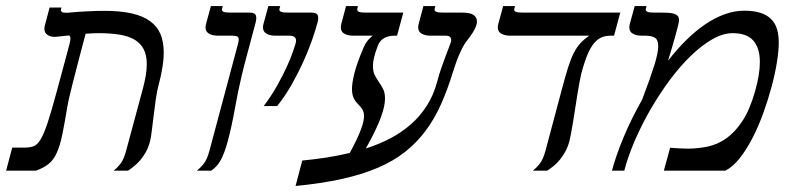

<svg xmlns="http://www.w3.org/2000/svg" viewBox="-67 -560 2577 630"><path d="M425.3 -96.2Q420.4 -77.1 412.1 -62Q403.8 -46.9 393.8 -35.2Q383.8 -23.4 373.3 -14.9Q362.8 -6.3 353 0H305.7Q316.9 -8.3 327.9 -22.2Q338.9 -36.1 346.7 -64.9L401.9 -269.5Q408.2 -293 411.4 -312.7Q414.6 -332.5 414.6 -349.6Q414.6 -378.9 404.5 -398.4Q394.5 -418 374.8 -429.7Q355 -441.4 325.4 -446.3Q295.9 -451.2 256.3 -451.2Q246.6 -451.2 235.8 -450.7Q225.1 -450.2 213.9 -449.2L195.3 -378.9Q189.9 -357.9 183.6 -333.7Q177.2 -309.6 171.4 -286.4Q165.5 -263.2 160.9 -243.4Q156.2 -223.6 154.3 -211.9Q145 -155.3 137.5 -118.7Q129.9 -82 119.4 -58.8Q108.9 -35.6 93 -22.5Q77.1 -9.3 50.8 0H-46.9L-26.9 -75.7H13.2Q30.8 -75.7 43 -80.1Q55.2 -84.5 66.2 -102.5Q77.1 -120.6 89.4 -157.5Q101.6 -194.3 119.1 -259.3L153.8 -388.2Q158.2 -404.3 161.1 -415.5Q164.1 -426.8 164.1 -433.6Q164.1 -439.9 160.2 -443.8L119.6 -439.5Q117.2 -439 112.3 -439Q98.1 -439 88.4 -445.8Q78.6 -452.6 78.6 -465.8Q78.6 -470.2 80.1 -476.1L95.7 -535.2H134.8L133.3 -529.8Q132.8 -528.8 132.8 -526.9Q132.8 -522.9 136.5 -520.5Q140.1 -518.1 150.4 -518.1Q153.3 -518.1 156.7 -518.3Q160.2 -518.6 164.1 -519Q190.4 -521.5 220 -522.9Q249.5 -524.4 275.9 -524.4Q328.6 -524.4 365.7 -515.9Q402.8 -507.3 426 -490.2Q449.2 -473.1 459.7 -447.8Q470.2 -422.4 470.2 -388.2Q470.2 -364.7 465.8 -337.9Q461.4 -311 453.1 -279.8Q447.8 -260.3 444.1 -233.2Q440.4 -206.1 437 -179.2Q433.6 -152.3 430.9 -129.6Q428.2 -106.9 425.3 -96.2Z M680.2 -96.2Q669.9 -58.1 657.7 -35.4Q645.5 -12.7 626 0H578.6Q589.8 -8.3 601.1 -22.2Q612.3 -36.1 620.1 -64.9L706.5 -388.2Q710.4 -403.8 713.4 -414.1Q716.3 -424.3 716.3 -430.2Q716.3 -438 711.2 -440.4Q706.1 -442.9 693.4 -442.9H647.9Q630.4 -442.9 618.9 -449.5Q607.4 -456.1 607.4 -470.2Q607.4 -475.1 608.9 -481L625 -540H664.1L661.6 -531.7Q661.1 -530.8 661.1 -528.3Q661.1 -523.4 667.2 -521Q673.3 -518.6 691.9 -518.6H754.9Q762.2 -518.6 768.1 -515.1Q773.9 -511.7 773.9 -500.5Q773.9 -494.1 772 -486.8L743.2 -378.9Q732.9 -340.8 726.1 -312Q719.2 -283.2 714.6 -260.3Q710 -237.3 706.5 -218.3Q703.1 -199.2 699.5 -180.7Q695.8 -162.1 691.4 -141.8Q687 -121.6 680.2 -96.2Z M798.3 -211.9Q823.7 -245.6 842.8 -279.8Q861.8 -314 874.8 -342.5Q887.7 -371.1 894.3 -390.9Q900.9 -410.6 902.3 -415Q904.3 -421.4 904.3 -427.2Q904.3 -442.9 881.8 -442.9H836.4Q818.8 -442.9 807.4 -449.5Q795.9 -456.1 795.9 -470.2Q795.9 -475.1 797.4 -481L813.5 -540H852.5L850.1 -531.7Q849.6 -530.3 849.6 -528.3Q849.6 -523.4 856 -521Q862.3 -518.6 880.4 -518.6H958Q965.3 -518.6 971.2 -515.1Q977.1 -511.7 977.1 -500.5Q977.1 -494.1 975.1 -486.8Q968.3 -460.9 956.3 -426.8Q944.3 -392.6 927.5 -355.7Q910.6 -318.8 889.4 -281.5Q868.2 -244.1 842.3 -211.9Z M1125.5 -402.8Q1132.8 -419.9 1141.6 -429.4Q1150.4 -439 1156.2 -442.9H1091.8Q1074.2 -442.9 1062.7 -449.5Q1051.3 -456.1 1051.3 -470.2Q1051.3 -475.1 1052.7 -481L1068.4 -540H1107.4L1105.5 -531.7Q1105 -530.3 1105 -528.3Q1105 -523.4 1111.3 -521Q1117.7 -518.6 1135.7 -518.6H1256.3L1235.8 -442.9H1226.6Q1208 -442.9 1193.6 -435.1Q1179.2 -427.2 1172.4 -409.2Q1164.1 -387.2 1160.4 -371.6Q1156.7 -356 1156.7 -343.8Q1156.7 -325.2 1162.8 -313.2Q1168.9 -301.3 1176.5 -290.5Q1184.1 -279.8 1190.2 -267.6Q1196.3 -255.4 1196.3 -236.3Q1196.3 -224.6 1193.1 -209.5Q1189.9 -194.3 1182.6 -174.6Q1175.3 -154.8 1163.3 -129.6Q1151.4 -104.5 1133.3 -72.8Q1176.3 -86.4 1213.6 -106Q1251 -125.5 1281.2 -152.1Q1311.5 -178.7 1333.5 -213.1Q1355.5 -247.6 1367.2 -291Q1373.5 -315.4 1381.6 -338.4Q1389.6 -361.3 1396.7 -379.9Q1403.8 -398.4 1408.7 -411.1Q1413.6 -423.8 1413.6 -427.7Q1413.6 -442.9 1396 -442.9H1345.7Q1328.1 -442.9 1316.7 -449.5Q1305.2 -456.1 1305.2 -470.2Q1305.2 -475.1 1306.6 -481L1322.3 -540H1361.3L1359.4 -531.7Q1358.9 -530.3 1358.9 -528.3Q1358.9 -523.4 1365.2 -521Q1371.6 -518.6 1389.6 -518.6H1449.2Q1476.6 -518.6 1487.3 -510.5Q1498 -502.4 1498 -490.2Q1498 -481 1493.7 -470.9Q1489.3 -460.9 1483.2 -451.4Q1477.1 -441.9 1470.9 -434.1Q1464.8 -426.3 1461.4 -421.4Q1455.1 -412.6 1449.2 -401.1Q1443.4 -389.6 1438 -376.7Q1432.6 -363.8 1428 -350.1Q1423.3 -336.4 1419.4 -324.2Q1401.4 -265.6 1379.9 -217.5Q1358.4 -169.4 1329.3 -130.6Q1300.3 -91.8 1262 -61.5Q1223.6 -31.2 1172.1 -9.3Q1120.6 12.7 1054.2 27.3Q987.8 42 902.8 50.3L924.8 -33.2Q965.8 -37.1 1004.9 -43.2Q1043.9 -49.3 1080.6 -58.1Q1093.8 -82.5 1102.8 -101.3Q1111.8 -120.1 1117.2 -134.8Q1122.6 -149.4 1125 -160.2Q1127.4 -170.9 1127.4 -179.2Q1127.4 -189.5 1124.5 -196Q1121.6 -202.6 1117.2 -208Q1112.8 -213.4 1107.7 -218.5Q1102.5 -223.6 1098.1 -230Q1093.8 -236.3 1090.8 -245.4Q1087.9 -254.4 1087.9 -268.1Q1087.9 -287.6 1095.9 -319.8Q1104 -352.1 1125.5 -402.8Z M1968.3 -518.6 1947.8 -442.9H1937Q1920.9 -442.9 1907.7 -437.7Q1894.5 -432.6 1882.8 -418.9Q1871.1 -405.3 1860.8 -381.1Q1850.6 -356.9 1840.3 -318.4Q1837.9 -308.6 1834.7 -291.3Q1831.5 -273.9 1827.9 -252.2Q1824.2 -230.5 1820.8 -207Q1817.4 -183.6 1813.7 -162.1Q1810.1 -140.6 1806.9 -123Q1803.7 -105.5 1801.3 -96.2Q1795.9 -77.1 1787.6 -62Q1779.3 -46.9 1769.5 -35.2Q1759.8 -23.4 1749 -14.9Q1738.3 -6.3 1728.5 0H1681.2Q1692.4 -8.3 1703.6 -22.2Q1714.8 -36.1 1722.7 -64.9L1777.3 -269.5Q1788.1 -310.1 1796.9 -338.1Q1805.7 -366.2 1815.4 -385.5Q1825.2 -404.8 1837.4 -418.2Q1849.6 -431.6 1866.7 -442.9H1606.9Q1589.4 -442.9 1577.9 -449.5Q1566.4 -456.1 1566.4 -470.2Q1566.4 -475.1 1567.9 -481L1584 -540H1623L1620.6 -531.7Q1620.1 -530.8 1620.1 -528.3Q1620.1 -523.4 1626.2 -521Q1632.3 -518.6 1650.9 -518.6Z M2040.5 -234.4Q2066.9 -303.7 2079.8 -345.2Q2092.8 -386.7 2092.8 -408.7Q2092.8 -429.2 2082 -436Q2071.3 -442.9 2049.8 -442.9H2038.6Q2021 -442.9 2009.5 -449.5Q1998 -456.1 1998 -470.2Q1998 -475.1 1999.5 -481L2015.6 -540H2054.7L2052.2 -531.7Q2051.8 -530.8 2051.8 -528.3Q2051.8 -523.4 2057.9 -521Q2064 -518.6 2082.5 -518.6H2103Q2113.8 -518.6 2124.3 -518.1Q2134.8 -517.6 2143.1 -515.4Q2151.4 -513.2 2156.2 -508.3Q2161.1 -503.4 2161.1 -494.1Q2161.1 -488.8 2157.7 -475.1Q2154.3 -461.4 2149.2 -442.9Q2144 -424.3 2137.7 -402.8Q2131.3 -381.3 2125 -360.8Q2154.8 -398.9 2185.5 -429.2Q2216.3 -459.5 2247.8 -480.7Q2279.3 -502 2311.3 -513.4Q2343.3 -524.9 2375.5 -524.9Q2407.2 -524.9 2429 -517.6Q2450.7 -510.3 2463.9 -496.8Q2477.1 -483.4 2482.7 -463.9Q2488.3 -444.3 2488.3 -419.9Q2488.3 -393.6 2482.2 -355.5Q2476.1 -317.4 2464.6 -274.7Q2453.1 -231.9 2437.3 -188.2Q2421.4 -144.5 2401.9 -106.7Q2382.3 -68.8 2359.9 -40.5Q2337.4 -12.2 2313 0H2111.3L2131.8 -75.2Q2146 -74.2 2160.6 -73.2Q2175.3 -72.3 2189.5 -72.3Q2222.2 -72.3 2254.4 -78.9Q2286.6 -85.4 2315.4 -105.5Q2344.2 -125.5 2368.7 -162.4Q2393.1 -199.2 2410.2 -259.3Q2426.3 -314.9 2426.3 -356.4Q2426.3 -401.9 2405 -426.5Q2383.8 -451.2 2336.9 -451.2Q2305.2 -451.2 2270.3 -431.2Q2235.4 -411.1 2200.2 -377.2Q2165 -343.3 2131.3 -298.1Q2097.7 -252.9 2068.6 -202.9Q2039.6 -152.8 2016.8 -100.6Q1994.1 -48.3 1981.4 0H1940.9Q1955.1 -52.7 1980.5 -112.8Q2005.9 -172.9 2039.6 -232.4Z"/></svg>

Font: Arian AMU Serif
Style: Italic
Weight: 400
Italic angle: -15°
Designer: Ruben Hakobyan (Tarumian)
Foundry: Ruben Hakobyan (Tarumian)
Version: Version 1.002